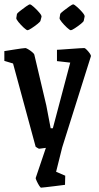

<svg xmlns="http://www.w3.org/2000/svg" viewBox="-21 -681 456 883"><path d="M168 182Q165 182 159 172.5Q153 163 148 152Q143 141 143 138L190 -1Q180 0 171 1.5Q162 3 159 3Q157 3 150 -1.5Q143 -6 143 -6L39 -389L-1 -401V-446Q-1 -446 12 -448Q25 -450 43.5 -453Q62 -456 77 -458Q92 -460 96 -460Q99 -460 108.5 -454.5Q118 -449 127 -441.5Q136 -434 137 -429L192 -196L212 -91H222L302 -393L241 -400V-452Q241 -452 259 -453Q277 -454 301 -456Q325 -458 344.5 -459Q364 -460 367 -460Q370 -460 377.5 -452.5Q385 -445 391.5 -436Q398 -427 397 -422L265 -3L237 109L279 127L278 169Q278 169 262.5 171Q247 173 226.5 175.5Q206 178 188.5 180Q171 182 168 182ZM256 -617Q257 -620 270 -630.5Q283 -641 297.5 -651Q312 -661 315 -661Q320 -661 333.5 -649Q347 -637 358.5 -623.5Q370 -610 368 -604L364 -585Q363 -581 350 -570.5Q337 -560 323 -551Q309 -542 305 -542Q300 -542 287 -554Q274 -566 263 -579.5Q252 -593 253 -598ZM57 -617Q58 -620 71 -630.5Q84 -641 98.5 -651Q113 -661 116 -661Q121 -661 134.5 -649Q148 -637 159.5 -623.5Q171 -610 170 -604L165 -585Q164 -581 151 -570.5Q138 -560 124 -551Q110 -542 106 -542Q101 -542 88 -554Q75 -566 64 -579.5Q53 -593 54 -598Z"/></svg>

Font: Grenze Gotisch Medium
Style: Regular
Weight: 500
Designer: Renata Polastri
Foundry: Omnibus-Type
Version: Version 1.001